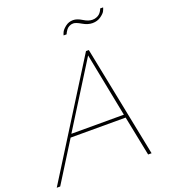

<svg xmlns="http://www.w3.org/2000/svg" viewBox="-201 -1036 1011 1151"><g transform="rotate(-20 304.0 -460.5)"><path d="M390 -892Q376 -892 364 -885.5Q352 -879 345.5 -869.5Q339 -860 336 -854.5Q333 -849 331 -844H312Q313 -851 319.5 -864.5Q326 -878 347 -894.5Q368 -911 396 -911Q421 -911 451.5 -892Q482 -873 507 -873Q522 -873 534 -878Q546 -883 552.5 -889Q559 -895 564 -902.5Q569 -910 570.5 -914Q572 -918 573 -921H592Q590 -912 583.5 -899Q577 -886 554.5 -870Q532 -854 501 -854Q471 -854 439 -873Q407 -892 390 -892ZM406 -710H424L566 0H544L493 -254H142L-17 0H-39ZM489 -274 409 -681 154 -274Z"/></g></svg>

Font: Raleway-v4020 Thin
Style: Italic
Weight: 250
Italic angle: -12°
Designer: Matt McInerney, Pablo Impallari, Rodrigo Fuenzalida
Foundry: Matt McInerney, Pablo Impallari, Rodrigo Fuenzalida
Version: Version 4.020;PS 004.020;hotconv 1.0.88;makeotf.lib2.5.64775